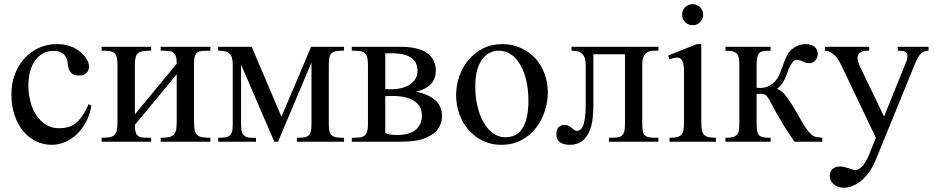

<svg xmlns="http://www.w3.org/2000/svg" viewBox="-20 -668 4403 905"><path d="M410.6 -169.9Q404.3 -129.4 386.7 -95.5Q369.1 -61.5 344 -37.1Q318.8 -12.7 287.8 1Q256.8 14.6 224.1 14.6Q184.6 14.6 149.9 -2.2Q115.2 -19 89.4 -50Q63.5 -81.1 48.6 -125Q33.7 -168.9 33.7 -223.1Q33.7 -276.4 50.8 -319.8Q67.9 -363.3 96.9 -394.5Q126 -425.8 164.8 -442.9Q203.6 -460 247.1 -460Q314 -460 356 -425.3Q377 -408.2 388.2 -390.1Q399.4 -372.1 399.4 -353.5Q399.4 -336.4 387.9 -324.2Q376.5 -312 353.5 -312Q346.2 -312 337.4 -313.5Q328.6 -314.9 320.6 -320.6Q312.5 -326.2 306.6 -337.6Q300.8 -349.1 299.3 -369.1Q296.9 -395.5 281 -411.9Q265.1 -428.2 231.4 -428.2Q203.6 -428.2 181.6 -415.8Q159.7 -403.3 144.5 -381.6Q129.4 -359.9 121.6 -330.1Q113.8 -300.3 113.8 -265.6Q113.8 -226.1 123.3 -189.5Q132.8 -152.8 151.4 -124.8Q169.9 -96.7 196.8 -80.1Q223.6 -63.5 258.8 -63.5Q279.3 -63.5 298.1 -68.1Q316.9 -72.8 334 -85.4Q351.1 -98.1 366.9 -120.4Q382.8 -142.6 397.5 -177.2Z M737.3 0V-18.6Q760.7 -18.6 775.4 -21.5Q790 -24.4 798.6 -32.7Q807.1 -41 810.1 -55.7Q813 -70.3 813 -93.8V-317.9L615.7 -79.1Q615.7 -56.2 619.9 -43.7Q624 -31.2 633.3 -25.6Q642.6 -20 657.2 -19.3Q671.9 -18.6 692.4 -18.6V0H459V-18.6Q482.9 -18.6 497.6 -21.5Q512.2 -24.4 520.3 -32.7Q528.3 -41 531 -55.7Q533.7 -70.3 533.7 -93.8V-361.8Q533.7 -384.8 530.3 -398.2Q526.9 -411.6 518.3 -418.5Q509.8 -425.3 495.4 -427.2Q481 -429.2 459 -429.2V-447.3H692.4V-429.2Q670.4 -429.2 655.8 -427.2Q641.1 -425.3 632.1 -418.5Q623 -411.6 619.4 -398.2Q615.7 -384.8 615.7 -361.8V-128.9L813 -367.7Q813 -390.1 808.8 -402.6Q804.7 -415 795.7 -420.9Q786.6 -426.8 772.2 -428Q757.8 -429.2 737.3 -429.2V-447.3H971.7V-429.2Q950.2 -429.2 935.5 -428.2Q920.9 -427.2 911.6 -421.4Q902.3 -415.5 898.4 -403.1Q894.5 -390.6 894.5 -367.7V-93.8Q894.5 -69.8 897.7 -54.9Q900.9 -40 909.4 -32Q918 -23.9 932.9 -21.2Q947.8 -18.6 971.7 -18.6V0Z M1379.4 0V-18.6Q1400.4 -18.6 1413.8 -20.8Q1427.2 -22.9 1434.8 -30Q1442.4 -37.1 1445.3 -49.8Q1448.2 -62.5 1448.2 -83.5V-373.5L1290.5 0H1272.9L1116.2 -363.8V-83.5Q1116.2 -42 1127.9 -31.7Q1134.3 -24.9 1142.8 -21.7Q1151.4 -18.6 1168 -18.6H1186.5V0H1008.3V-18.6Q1029.8 -18.6 1043.2 -21Q1056.6 -23.4 1064.2 -30.5Q1071.8 -37.6 1074.5 -50.3Q1077.1 -63 1077.1 -83.5V-362.8Q1077.1 -381.8 1073.5 -394.8Q1069.8 -407.7 1061.8 -415.3Q1053.7 -422.9 1040.5 -426Q1027.3 -429.2 1008.3 -429.2V-447.3H1166.5L1306.6 -117.7L1446.3 -447.3H1601.6V-429.2Q1579.6 -429.2 1565.4 -427Q1551.3 -424.8 1543.5 -417.7Q1535.6 -410.6 1532.7 -397.5Q1529.8 -384.3 1529.8 -362.8V-83.5Q1529.8 -61.5 1533.2 -48.6Q1536.6 -35.6 1544.7 -29.1Q1552.7 -22.5 1566.7 -20.5Q1580.6 -18.6 1601.6 -18.6V0Z M1947.8 -333Q1947.8 -352.1 1941.7 -367.4Q1935.5 -382.8 1921.1 -393.8Q1906.7 -404.8 1883.3 -410.9Q1859.9 -417 1824.7 -417H1795.9V-248L1823.7 -247.1Q1849.1 -247.1 1871.8 -252.7Q1894.5 -258.3 1911.4 -269.3Q1928.2 -280.3 1938 -296.1Q1947.8 -312 1947.8 -333ZM1968.8 -122.1Q1968.8 -168 1932.6 -191.9Q1896.5 -215.8 1829.6 -215.8Q1823.7 -215.8 1817.9 -215.6Q1812 -215.3 1807.1 -215.3Q1801.8 -214.8 1795.9 -214.8V-40.5Q1805.7 -36.6 1818.4 -34.2Q1831.1 -31.7 1851.6 -31.7Q1910.2 -31.7 1939.5 -56.4Q1968.8 -81.1 1968.8 -122.1ZM2063.5 -122.1Q2063.5 -110.4 2060.8 -97.7Q2058.1 -85 2052 -72.8Q2045.9 -60.5 2036.4 -50Q2026.9 -39.6 2013.2 -31.7Q1999.5 -24.4 1986.8 -18.3Q1974.1 -12.2 1957.3 -8.3Q1940.4 -4.4 1917.2 -2.2Q1894 0 1860.4 0H1638.2V-18.6Q1660.2 -18.6 1674.8 -20.3Q1689.5 -22 1698.2 -28.8Q1707 -35.6 1710.7 -48.6Q1714.4 -61.5 1714.4 -84.5V-361.8Q1714.4 -385.3 1710.4 -398.7Q1706.5 -412.1 1697.8 -418.9Q1689 -425.8 1674.3 -427.5Q1659.7 -429.2 1638.2 -429.2V-447.3H1867.7Q1904.8 -447.3 1931.9 -441.9Q1959 -436.5 1977.3 -427.5Q1995.6 -418.5 2006.8 -406.5Q2018.1 -394.5 2024.2 -381.8Q2030.3 -369.1 2032.2 -356.4Q2034.2 -343.8 2034.2 -333Q2034.2 -316.4 2028.8 -301Q2023.4 -285.6 2012.2 -272.9Q2001 -260.3 1982.9 -250.7Q1964.8 -241.2 1939.5 -235.8Q1973.6 -229.5 1997.3 -218Q2021 -206.5 2035.6 -191.7Q2050.3 -176.8 2056.9 -158.9Q2063.5 -141.1 2063.5 -122.1Z M2470.7 -194.3Q2470.7 -244.1 2460.9 -287.1Q2451.2 -330.1 2433.1 -361.6Q2415 -393.1 2389.2 -411.1Q2363.3 -429.2 2331.1 -429.2Q2312 -429.2 2292.2 -420.9Q2272.5 -412.6 2256.3 -393.1Q2240.2 -373.5 2230.2 -341.1Q2220.2 -308.6 2220.2 -259.8Q2220.2 -211.9 2230.2 -168.5Q2240.2 -125 2258.8 -92.3Q2277.3 -59.6 2303.5 -40.3Q2329.6 -21 2361.8 -21Q2385.7 -21 2406 -30Q2426.3 -39.1 2440.4 -59.6Q2454.6 -80.1 2462.6 -113.3Q2470.7 -146.5 2470.7 -194.3ZM2562 -231.9Q2562 -188.5 2548.1 -144.8Q2534.2 -101.1 2506.6 -65.4Q2479 -29.8 2437.7 -7.6Q2396.5 14.6 2341.3 14.6Q2294.4 14.6 2255.6 -4.4Q2216.8 -23.4 2188.7 -55.7Q2160.6 -87.9 2145.3 -130.4Q2129.9 -172.9 2129.9 -219.2Q2129.9 -264.6 2144.8 -307.9Q2159.7 -351.1 2187.7 -384.8Q2215.8 -418.5 2255.9 -439.2Q2295.9 -460 2346.2 -460Q2394.5 -460 2434.1 -442.4Q2473.6 -424.8 2502.2 -394Q2530.8 -363.3 2546.4 -321.5Q2562 -279.8 2562 -231.9Z M2850.1 0V-18.6Q2872.6 -18.6 2887.5 -20Q2902.3 -21.5 2910.6 -28.1Q2918.9 -34.7 2922.4 -47.9Q2925.8 -61 2925.8 -84.5V-412.1H2776.9V-168.5Q2776.9 -139.6 2773.2 -107.4Q2769.5 -75.2 2757.8 -48.1Q2746.1 -21 2724.1 -3.2Q2702.1 14.6 2665.5 14.6Q2638.2 14.6 2620.4 3.2Q2602.5 -8.3 2602.5 -35.6Q2602.5 -57.6 2613 -68.4Q2623.5 -79.1 2640.6 -79.1Q2652.8 -79.1 2660.6 -74.7Q2668.5 -70.3 2674.6 -65.2Q2680.7 -60.1 2686.3 -55.7Q2691.9 -51.3 2699.7 -51.3Q2711.4 -51.3 2719.2 -60.3Q2727.1 -69.3 2731.7 -85.2Q2736.3 -101.1 2738.5 -122.6Q2740.7 -144 2740.7 -168.5V-358.9Q2740.7 -376.5 2737.5 -389.6Q2734.4 -402.8 2726.6 -411.6Q2718.8 -420.4 2706.1 -424.8Q2693.4 -429.2 2673.8 -429.2V-447.3H3083.5V-429.2H3063.5Q3046.4 -429.2 3035.4 -423.8Q3024.4 -418.5 3018.3 -409.7Q3012.2 -400.9 3009.8 -389.9Q3007.3 -378.9 3007.3 -367.7V-84.5Q3007.3 -60.5 3010.5 -47.4Q3013.7 -34.2 3022.2 -27.8Q3030.8 -21.5 3045.7 -20Q3060.5 -18.6 3083.5 -18.6V0Z M3294.4 -599.6Q3294.4 -578.6 3280.5 -564Q3266.6 -549.3 3245.1 -549.3Q3223.6 -549.3 3209.5 -563.5Q3195.3 -577.6 3195.3 -599.6Q3195.3 -610.4 3199.2 -619.4Q3203.1 -628.4 3210 -634.8Q3216.8 -641.1 3225.8 -644.8Q3234.9 -648.4 3245.1 -648.4Q3255.4 -648.4 3264.4 -644.5Q3273.4 -640.6 3280 -634Q3286.6 -627.4 3290.5 -618.7Q3294.4 -609.9 3294.4 -599.6ZM3135.7 0V-18.6Q3156.7 -18.6 3170.2 -21.5Q3183.6 -24.4 3191.2 -32.5Q3198.7 -40.5 3201.4 -54.9Q3204.1 -69.3 3204.1 -91.8V-331.1Q3204.1 -363.3 3197 -379.9Q3189.9 -396.5 3170.4 -396.5Q3163.6 -396.5 3155.3 -394.5Q3147 -392.6 3135.7 -388.7L3129.4 -406.2L3264.6 -460H3285.6V-91.8Q3285.6 -69.3 3288.6 -54.9Q3291.5 -40.5 3299.1 -32.5Q3306.6 -24.4 3320.1 -21.5Q3333.5 -18.6 3354.5 -18.6V0Z M3724.6 0Q3690.4 -49.8 3668.5 -86.2Q3646.5 -122.6 3632.8 -147.7Q3619.1 -172.9 3611.1 -188.2Q3603 -203.6 3596.7 -211.9Q3590.3 -220.2 3583.3 -223.1Q3576.2 -226.1 3564 -226.1Q3561.5 -226.1 3558.3 -225.8Q3555.2 -225.6 3552.7 -225.6Q3549.8 -225.1 3546.4 -225.1V-84.5Q3546.4 -62 3549.3 -49.1Q3552.2 -36.1 3559.6 -29.3Q3566.9 -22.5 3579.6 -20.5Q3592.3 -18.6 3612.3 -18.6V0H3399.4V-18.6Q3419.4 -18.6 3432.1 -21.5Q3444.8 -24.4 3452.1 -31.7Q3459.5 -39.1 3462.2 -51.8Q3464.8 -64.5 3464.8 -84.5V-362.8Q3464.8 -382.8 3462.2 -395.8Q3459.5 -408.7 3452.1 -416Q3444.8 -423.3 3432.1 -426.3Q3419.4 -429.2 3399.4 -429.2V-447.3H3612.3V-429.2Q3592.3 -429.2 3579.6 -427.2Q3566.9 -425.3 3559.6 -418.5Q3552.2 -411.6 3549.3 -398.4Q3546.4 -385.3 3546.4 -362.8V-254.4Q3549.3 -253.9 3552.2 -253.9Q3554.7 -253.4 3557.1 -253.4H3562Q3581.1 -253.4 3597.2 -259.5Q3613.3 -265.6 3628.9 -280.3Q3644 -293.9 3653.1 -315.2Q3662.1 -336.4 3669.9 -358.6Q3677.7 -380.9 3686.8 -401.4Q3695.8 -421.9 3710.4 -434.1Q3725.1 -446.3 3741 -453.1Q3756.8 -460 3777.8 -460Q3803.2 -460 3818.8 -448Q3834.5 -436 3834.5 -414.1Q3834.5 -405.8 3831.8 -397.9Q3829.1 -390.1 3824 -383.8Q3818.8 -377.4 3811.5 -373.8Q3804.2 -370.1 3794.4 -370.1Q3785.2 -370.1 3778.3 -372.6Q3771.5 -375 3765.1 -377.9Q3758.8 -380.9 3752 -383.3Q3745.1 -385.7 3736.3 -385.7Q3724.1 -385.7 3715.6 -374.8Q3707 -363.8 3700 -347.4Q3692.9 -331.1 3686 -312.3Q3679.2 -293.5 3669.9 -278.3Q3668 -274.4 3663.6 -269.8Q3659.2 -265.1 3654.8 -260.3Q3649.4 -254.9 3643.1 -249Q3648.4 -247.1 3654.3 -243.7Q3659.7 -240.7 3665.8 -236.1Q3671.9 -231.4 3677.7 -224.1Q3693.4 -205.6 3707 -184.1Q3720.7 -162.6 3732.9 -141.6Q3745.1 -120.6 3755.9 -101.3Q3766.6 -82 3776.9 -67.4Q3788.6 -50.3 3796.9 -41.3Q3805.2 -32.2 3813.5 -27.6Q3821.8 -22.9 3831.5 -21.5Q3841.3 -20 3856 -18.6V0Z M4356.9 -429.2Q4346.2 -428.2 4337.9 -426Q4329.6 -423.8 4322 -416.7Q4314.5 -409.7 4307.1 -396.7Q4299.8 -383.8 4290.5 -361.8L4108.4 84.5Q4095.7 116.2 4078.4 140.9Q4061 165.5 4041.3 182.4Q4021.5 199.2 4000 208Q3978.5 216.8 3957.5 216.8Q3942.9 216.8 3930.7 212.4Q3918.5 208 3909.7 200.4Q3900.9 192.9 3896 182.6Q3891.1 172.4 3891.1 160.6Q3891.1 141.1 3903.8 128.9Q3916.5 116.7 3941.4 116.7Q3949.2 116.7 3959.7 119.4Q3970.2 122.1 3980.5 125.2Q3990.7 128.4 3998.5 131.1Q4006.3 133.8 4009.3 133.8Q4017.1 133.8 4025.4 130.1Q4033.7 126.5 4042.2 117.9Q4050.8 109.4 4059.6 95.2Q4068.4 81.1 4077.1 59.6L4108.4 -18.6L3947.8 -355.5Q3943.4 -364.3 3937.3 -376.2Q3931.2 -388.2 3921.9 -399.4Q3912.6 -410.6 3899.4 -419.2Q3886.2 -427.7 3868.2 -429.2V-447.3H4077.1V-429.2H4066.4Q4048.3 -429.2 4035.2 -420.9Q4022 -412.6 4022 -396.5Q4022 -386.2 4026.1 -373.5Q4030.3 -360.8 4038.6 -343.8L4147 -118.7L4247.1 -365.7Q4254.4 -379.4 4256.6 -394.8Q4258.8 -410.2 4252.9 -418.5Q4251.5 -420.4 4249.5 -422.4Q4247.6 -424.3 4243.2 -425.8Q4238.8 -427.2 4231.2 -428.2Q4223.6 -429.2 4211.4 -429.2V-447.3H4356.9Z"/></svg>

Font: Doulos SIL CyrE
Style: Regular
Weight: 400
Designer: Walt Agee, Victor Gaultney, Peter Martin, Debbi Hosken, Becca Hirsbrunner
Foundry: SIL International
Version: Version 5.000